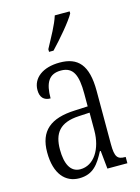

<svg xmlns="http://www.w3.org/2000/svg" viewBox="-118 -833 664 910"><g transform="rotate(-15 214.5 -378.0)"><path d="M172 -619V-606H194C237 -651 297 -721 316 -756V-766H243C229 -721 201 -674 172 -619ZM156 10C225 10 253 -32 283 -89H287L296 0H394V-31H391C354 -31 342 -44 342 -108V-369C342 -497 296 -544 207 -544C124 -544 72 -504 72 -445C72 -410 89 -391 122 -391C122 -466 143 -506 203 -506C264 -506 282 -461 282 -372V-309L218 -306C98 -301 40 -253 40 -148C40 -41 89 10 156 10ZM172 -30C123 -30 102 -76 102 -145C102 -225 135 -270 229 -275L283 -278V-191C283 -100 239 -30 172 -30Z"/></g></svg>

Font: Noto Serif Hebrew ExtraCondensed Light
Style: Regular
Weight: 300
Width: 2
Designer: Monotype Design Team
Foundry: Monotype Imaging Inc.
Version: Version 2.004